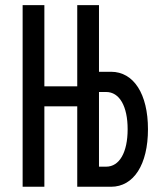

<svg xmlns="http://www.w3.org/2000/svg" viewBox="-20 -713 626 733"><path d="M66.4 0H149.4V-307.1H274.9V0H403.8C490.7 0 544.9 -85 544.9 -219.7C544.9 -354 490.7 -439 403.8 -439H357.9V-693.4H274.9V-383.3H149.4V-693.4H66.4ZM357.9 -76.7V-361.8H385.3C436 -361.8 467.3 -307.6 467.3 -219.7C467.3 -131.3 436 -76.7 385.3 -76.7Z"/></svg>

Font: Cascadia Mono PL SemiLight
Style: Regular
Weight: 350
Monospace: yes
Designer: Aaron Bell
Foundry: Saja Typeworks
Version: Version 2404.023